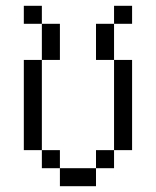

<svg xmlns="http://www.w3.org/2000/svg" viewBox="-20 -645 540 665"><path d="M437.5 -562.5V-625H375V-562.5H312.5Q312.5 -562.5 312.5 -437.5H375V-125H312.5V-62.5H187.5V0H312.5V-62.5H375V-125H437.5V-437.5H375Q375 -437.5 375 -562.5ZM187.5 -62.5V-125H125V-62.5ZM125 -125V-437.5H62.5V-125ZM125 -437.5H187.5Q187.5 -437.5 187.5 -562.5H125Q125 -562.5 125 -437.5ZM125 -562.5V-625H62.5V-562.5Z"/></svg>

Font: CalcUnifontExMono
Style: Regular
Weight: 500
Version: Version 15.0.06